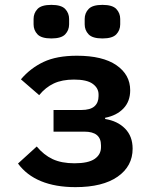

<svg xmlns="http://www.w3.org/2000/svg" viewBox="-20 -757 640 789"><path d="M290 12Q208 12 148.5 -12.5Q89 -37 54 -85L131 -155Q160 -120 196.5 -103Q233 -86 286 -86Q343 -86 369 -104Q395 -122 395 -152V-160Q395 -216 327 -216H200V-305H314Q351 -305 368 -320Q385 -335 385 -362V-369Q385 -395 361 -412.5Q337 -430 284 -430Q235 -430 201 -414Q167 -398 141 -366L66 -431Q105 -477 159 -502.5Q213 -528 296 -528Q402 -528 458.5 -489Q515 -450 515 -386Q515 -340 487 -311Q459 -282 412 -273V-268Q463 -260 494 -228.5Q525 -197 525 -146Q525 -74 463.5 -31Q402 12 290 12ZM191 -599Q150 -599 134 -616Q118 -633 118 -657V-679Q118 -703 134 -720Q150 -737 191 -737Q232 -737 248 -720Q264 -703 264 -679V-657Q264 -633 248 -616Q232 -599 191 -599ZM401 -599Q360 -599 344 -616Q328 -633 328 -657V-679Q328 -703 344 -720Q360 -737 401 -737Q442 -737 458 -720Q474 -703 474 -679V-657Q474 -633 458 -616Q442 -599 401 -599Z"/></svg>

Font: IBM Plex Mono SmBld
Style: Regular
Weight: 600
Monospace: yes
Designer: Mike Abbink, Paul van der Laan, Pieter van Rosmalen
Foundry: Bold Monday
Version: Version 2.3